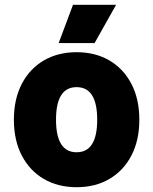

<svg xmlns="http://www.w3.org/2000/svg" viewBox="-20 -770 640 802"><path d="M300 12Q222 12 163 -22.5Q104 -57 71 -120.5Q38 -184 38 -270Q38 -356 71 -419.5Q104 -483 163 -517.5Q222 -552 300 -552Q378 -552 437 -517.5Q496 -483 529 -419.5Q562 -356 562 -270Q562 -184 529 -120.5Q496 -57 437 -22.5Q378 12 300 12ZM300 -134Q386 -134 386 -270Q386 -406 300 -406Q214 -406 214 -270Q214 -134 300 -134ZM225 -590 285 -750H465L375 -590Z"/></svg>

Font: Geist Mono Black
Style: Regular
Weight: 900
Monospace: yes
Designer: Basement.studio, Andrés Briganti, Mateo Zaragoza
Foundry: Basement.studio, Vercel, Andrés Briganti, Guido Ferreyra, Mateo Zaragoza
Version: Version 1.500; ttfautohint (v1.8.4.7-5d5b)